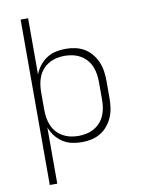

<svg xmlns="http://www.w3.org/2000/svg" viewBox="-101 -803 802 1086"><g transform="rotate(-10 300.0 -260.0)"><path d="M95 215V-735H138V-412Q148 -439 166 -462Q184 -485 208 -500.5Q232 -516 260 -522Q288 -528 317 -528Q345 -528 372.5 -522Q400 -516 423.5 -502Q447 -488 465 -466Q483 -444 494 -418.5Q505 -393 509 -365.5Q513 -338 513 -310V-210Q513 -182 509 -154.5Q505 -127 494 -101.5Q483 -76 465 -54Q447 -32 423.5 -18Q400 -4 372.5 2Q345 8 317 8Q288 8 260 2Q232 -4 208 -19.5Q184 -35 166 -58Q148 -81 138 -108V215ZM304 -30Q327 -30 350 -35Q373 -40 393.5 -51.5Q414 -63 429.5 -80.5Q445 -98 454 -119.5Q463 -141 466.5 -164Q470 -187 470 -210V-310Q470 -333 466.5 -356Q463 -379 454 -400.5Q445 -422 429.5 -439.5Q414 -457 393.5 -468.5Q373 -480 350 -485Q327 -490 304 -490Q281 -490 258 -485Q235 -480 214.5 -468.5Q194 -457 178.5 -439.5Q163 -422 154 -400.5Q145 -379 141.5 -356Q138 -333 138 -310V-210Q138 -187 141.5 -164Q145 -141 154 -119.5Q163 -98 178.5 -80.5Q194 -63 214.5 -51.5Q235 -40 258 -35Q281 -30 304 -30Z"/></g></svg>

Font: Iosevka Aile Extralight
Style: Regular
Weight: 200
Designer: Belleve Invis
Foundry: Belleve Invis
Version: Version 31.1.0; ttfautohint (v1.8.4)